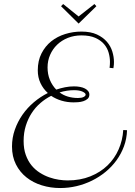

<svg xmlns="http://www.w3.org/2000/svg" viewBox="-20 -864 675 960"><path d="M168.9 -512.2Q168.9 -560.5 187.5 -596.9Q206.1 -633.3 236.3 -657.5Q266.6 -681.6 305.9 -693.8Q345.2 -706.1 387.2 -706.1Q433.1 -706.1 464.4 -691.7Q495.6 -677.2 514.6 -655Q533.7 -632.8 541.7 -606Q549.8 -579.1 549.8 -554.2Q549.8 -540.5 548.3 -532.2Q546.9 -523.9 546.9 -522.9L527.8 -524.9Q528.3 -528.8 528.8 -533.7Q529.3 -537.6 529.5 -543Q529.8 -548.3 529.8 -555.2Q529.8 -577.1 523.2 -600.6Q516.6 -624 500.5 -643.1Q484.4 -662.1 456.8 -674.6Q429.2 -687 387.2 -687Q350.6 -687 319.3 -674.6Q288.1 -662.1 265.6 -640.4Q243.2 -618.7 230.5 -589.6Q217.8 -560.5 217.8 -526.9Q217.8 -493.2 229.2 -465.1Q240.7 -437 261.2 -416Q283.2 -423.3 305.2 -427.7Q327.1 -432.1 350.1 -432.1Q366.7 -432.1 380.6 -429.4Q394.5 -426.8 404.8 -421.4Q415 -416 420.9 -408.4Q426.8 -400.9 426.8 -391.1Q426.8 -377.4 417.7 -369.6Q408.7 -361.8 396.2 -357.9Q383.8 -354 370.4 -353Q356.9 -352.1 348.1 -352.1Q316.4 -352.1 287.8 -360.6Q259.3 -369.1 235.8 -384.8Q207.5 -370.6 182.4 -349.1Q157.2 -327.6 138.7 -299.1Q120.1 -270.5 109.1 -235.4Q98.1 -200.2 98.1 -159.2Q98.1 -119.1 109.1 -88.9Q120.1 -58.6 137.9 -36.9Q155.8 -15.1 179 -0.5Q202.1 14.2 226.6 22.7Q251 31.2 274.7 34.7Q298.3 38.1 317.9 38.1Q381.3 38.1 431.6 17.8Q481.9 -2.4 517.6 -36.9Q553.2 -71.3 573.2 -117.2Q593.3 -163.1 596.2 -213.9L615.2 -212.9Q613.8 -170.4 599.9 -132.6Q585.9 -94.7 562.5 -62.5Q539.1 -30.3 507.8 -4.6Q476.6 21 439.9 39.1Q403.3 57.1 362.8 66.7Q322.3 76.2 280.8 76.2Q232.9 76.2 189.2 62.7Q145.5 49.3 112.3 22.9Q79.1 -3.4 59.6 -42.2Q40 -81.1 40 -131.8Q40 -175.3 54.2 -215.6Q68.4 -255.9 92.5 -290.5Q116.7 -325.2 149.4 -352.8Q182.1 -380.4 219.2 -398.9Q195.8 -419.9 182.4 -448.5Q168.9 -477.1 168.9 -512.2ZM350.1 -413.1Q314.5 -413.1 277.8 -401.9Q295.9 -388.2 319.3 -381.1Q342.8 -374 370.1 -374Q388.2 -374 398.2 -379.2Q408.2 -384.3 408.2 -391.1Q408.2 -398.4 392.8 -405.8Q377.4 -413.1 350.1 -413.1ZM461.9 -833 373 -746.1 285.2 -833 295.9 -843.8 373 -781.7 452.1 -843.8Z"/></svg>

Font: Clicker Script
Style: Regular
Weight: 400
Designer: Astigmatic (AOETI)
Foundry: Astigmatic (AOETI)
Version: Version 1.000